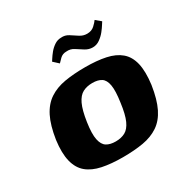

<svg xmlns="http://www.w3.org/2000/svg" viewBox="-134 -685 798 812"><g transform="rotate(-30 265.0 -278.5)"><path d="M241 6Q184 6 141 -3Q98 -12 71 -34.5Q44 -57 34 -97.5Q24 -138 32 -199Q42 -265 62.5 -305.5Q83 -346 115.5 -367.5Q148 -389 192 -396.5Q236 -404 292 -404Q349 -404 391.5 -395Q434 -386 460.5 -363.5Q487 -341 496.5 -301Q506 -261 498 -199Q488 -133 468 -92.5Q448 -52 416 -30.5Q384 -9 340.5 -1.5Q297 6 241 6ZM248 -67Q275 -67 294.5 -77.5Q314 -88 327 -116.5Q340 -145 347 -199Q355 -253 350 -281.5Q345 -310 328.5 -320.5Q312 -331 285 -331Q258 -331 238 -320.5Q218 -310 204.5 -281.5Q191 -253 183 -199Q175 -145 181 -116.5Q187 -88 204 -77.5Q221 -67 248 -67ZM363 -460Q344 -460 327 -470.5Q310 -481 293.5 -492Q277 -503 256 -501Q238 -501 225.5 -489Q213 -477 208 -471L183 -494Q184 -495 190.5 -505.5Q197 -516 208 -529.5Q219 -543 234 -553Q249 -563 266 -563Q286 -565 303 -554Q320 -543 336 -532.5Q352 -522 371 -522Q393 -522 407 -535Q421 -548 427 -557L452 -536Q451 -535 444 -523.5Q437 -512 425.5 -497.5Q414 -483 398 -471.5Q382 -460 363 -460Z"/></g></svg>

Font: Genos Thin
Style: Bold Italic
Weight: 700
Italic angle: -8°
Version: Version 1.010